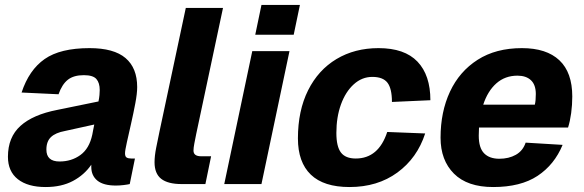

<svg xmlns="http://www.w3.org/2000/svg" viewBox="-20 -742 2356 774"><path d="M348 -69Q348 -74 348 -78Q320 -37 274 -12.5Q228 12 164 12Q92 12 52 -19.5Q12 -51 12 -110Q12 -189 62.5 -234.5Q113 -280 211 -299L377 -333Q380 -347 381 -359Q382 -371 382 -379Q382 -408 368.5 -423.5Q355 -439 318 -439Q277 -439 253.5 -420.5Q230 -402 216 -362L67 -369Q97 -460 160 -504Q223 -548 341 -548Q439 -548 486 -508Q533 -468 533 -391Q533 -365 525.5 -325.5Q518 -286 508.5 -244Q499 -202 491.5 -168.5Q484 -135 484 -124Q484 -111 490.5 -107Q497 -103 509 -103H524L503 0Q495 2 478.5 4Q462 6 447 6Q397 6 372.5 -14Q348 -34 348 -69ZM167 -139Q167 -91 220 -91Q268 -91 304 -117Q340 -143 352 -199Q353 -207 355.5 -217.5Q358 -228 360 -240L242 -214Q204 -207 185.5 -189.5Q167 -172 167 -139Z M712 0Q657 0 630 -21Q603 -42 603 -88Q603 -113 609.5 -146Q616 -179 623 -212L729 -710H879L771 -202Q767 -182 763.5 -164Q760 -146 760 -135Q760 -112 791 -112H831L808 0Z M884 0 997 -536H1147L1034 0ZM1009 -602 1034 -722H1189L1164 -602Z M1389 12Q1285 12 1233 -38Q1181 -88 1181 -184Q1181 -296 1222 -378Q1263 -460 1336.5 -504Q1410 -548 1506 -548Q1611 -548 1663 -493.5Q1715 -439 1715 -338L1560 -331Q1560 -385 1542 -408.5Q1524 -432 1481 -432Q1439 -432 1406 -402Q1373 -372 1354.5 -321Q1336 -270 1336 -206Q1336 -151 1354.5 -127Q1373 -103 1414 -103Q1506 -103 1541 -210L1694 -204Q1662 -105 1582 -46.5Q1502 12 1389 12Z M1968 12Q1864 12 1810 -42Q1756 -96 1756 -187Q1756 -291 1794 -372.5Q1832 -454 1905.5 -501Q1979 -548 2084 -548Q2183 -548 2235 -499Q2287 -450 2287 -353Q2287 -319 2282.5 -286Q2278 -253 2270 -228H1911Q1910 -212 1910 -195Q1910 -146 1931.5 -124Q1953 -102 1993 -102Q2031 -102 2059.5 -118Q2088 -134 2099 -167L2248 -158Q2215 -78 2147 -33Q2079 12 1968 12ZM2066 -437Q2016 -437 1981 -406Q1946 -375 1928 -320H2136Q2138 -328 2139 -338.5Q2140 -349 2140 -363Q2140 -400 2120.5 -418.5Q2101 -437 2066 -437Z"/></svg>

Font: Geist
Style: Bold Italic
Weight: 700
Italic angle: -12°
Designer: Basement.studio, Andrés Briganti, Mateo Zaragoza
Foundry: Basement.studio, Vercel, Andrés Briganti, Guido Ferreyra, Mateo Zaragoza
Version: Version 1.500; ttfautohint (v1.8.4.7-5d5b)